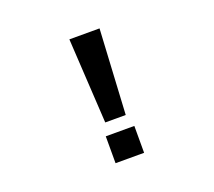

<svg xmlns="http://www.w3.org/2000/svg" viewBox="-118 -858 1136 1017"><g transform="rotate(-20 450.0 -350.0)"><path d="M392 -221.5 364 -700H534L507.5 -221.5ZM369.5 -151.5H530.5V0H369.5Z"/></g></svg>

Font: Trispace Expanded SemiBold
Style: Regular
Weight: 600
Width: 7
Designer: Tyler Finck
Foundry: Etcetera Type Company
Version: Version 1.210; ttfautohint (v1.8.3)